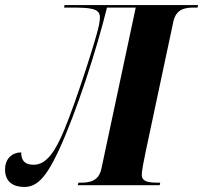

<svg xmlns="http://www.w3.org/2000/svg" viewBox="-60 -734 805 761"><path d="M36 7C82 7 119 -22 172 -136C243 -289 323 -537 364 -704H478L342 -66C332 -18 299 -10 261 -10H251L248 0H573L575 -10H566C528 -10 502 -14 502 -41C502 -57 510 -98 517 -131L627 -648C638 -697 670 -704 709 -704H723L725 -714H196L194 -704H215C298 -704 336 -702 336 -665C336 -658 335 -649 333 -638C327 -598 243 -335 195 -220C162 -141 127 -81 74 -81C42 -81 24 -94 24 -130C-11 -130 -40 -106 -40 -62C-40 -13 -7 7 36 7Z"/></svg>

Font: Noto Serif Display Condensed ExtraBold
Style: Italic
Weight: 800
Width: 3
Italic angle: -12°
Designer: Monotype Design Team
Foundry: Monotype Imaging Inc.
Version: Version 2.009